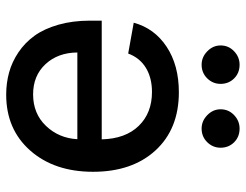

<svg xmlns="http://www.w3.org/2000/svg" viewBox="-108 -688 802 627"><g transform="rotate(90 293.5 -374.0)"><path d="M190.9 -630.9Q166 -630.9 147 -649.4Q127.9 -668 127.9 -692.9Q127.9 -718.8 146.7 -736.8Q165.5 -754.9 190.9 -754.9Q217.8 -754.9 235.6 -737.1Q253.4 -719.2 253.4 -692.9Q253.4 -667.5 235.4 -649.2Q217.3 -630.9 190.9 -630.9ZM399.4 -630.9Q374.5 -630.9 355.5 -649.4Q336.4 -668 336.4 -692.9Q336.4 -718.8 355.2 -736.8Q374 -754.9 399.4 -754.9Q426.3 -754.9 444.1 -737.1Q461.9 -719.2 461.9 -692.9Q461.9 -667.5 443.8 -649.2Q425.8 -630.9 399.4 -630.9ZM280.8 -556.6Q400.4 -556.6 470.5 -480.5Q540.5 -404.3 540.5 -276.4Q540.5 -149.9 471.2 -71.3Q401.9 7.3 288.6 7.3Q250.5 7.3 216.1 -2.2Q181.6 -11.7 150.4 -32.7Q119.1 -53.7 96.4 -85Q73.7 -116.2 60.3 -162.8Q46.9 -209.5 46.9 -267.1V-304.7H434.6Q432.6 -382.3 390.6 -425.5Q348.6 -468.8 279.8 -468.8Q233.9 -468.8 201.2 -449Q168.5 -429.2 154.3 -391.1L53.7 -409.2Q71.8 -476.6 132.1 -516.6Q192.4 -556.6 280.8 -556.6ZM434.1 -225.1H150.9Q151.4 -161.6 189 -121.1Q226.6 -80.6 287.6 -80.6Q350.6 -80.6 390.6 -122.6Q430.7 -164.6 434.1 -225.1Z"/></g></svg>

Font: Interop Med
Style: Regular
Weight: 500
Designer: Rasmus Andersson, Google, Jang Haemin
Foundry: jhaemin
Version: Version 1.007